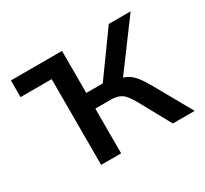

<svg xmlns="http://www.w3.org/2000/svg" viewBox="-108 -652 860 807"><g transform="rotate(-30 321.5 -248.5)"><path d="M173 0V-416H22V-497H270V-293H350L497 -497H603L423 -254L410 -277Q439 -273 457.5 -262.5Q476 -252 491.5 -232.5Q507 -213 525 -181L627 0H521L439 -149Q426 -172 414.5 -187Q403 -202 386.5 -209.5Q370 -217 343 -217H270V0Z"/></g></svg>

Font: Nunito Sans 7pt SemiCondensed Medium
Style: Regular
Weight: 500
Width: 4
Designer: Vernon Adams
Foundry: Vernon Adams
Version: Version 3.101;gftools[0.9.27]